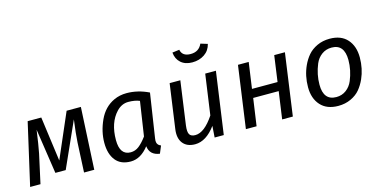

<svg xmlns="http://www.w3.org/2000/svg" viewBox="-76 -1170 3116 1576"><g transform="rotate(-15 1482.0 -381.5)"><path d="M567.9 0H481L493.2 -252Q497.1 -322.8 513.2 -442.9L340.8 -58.1H252.9L195.8 -439.9Q178.7 -315.9 165 -247.1L110.8 0H22.9L143.1 -526.9H258.8L310.1 -147.9L474.1 -526.9H595.2Z M881.3 -419.9Q802.7 -336.9 802.7 -189Q802.7 -61 895 -61Q934.1 -61 965.8 -85.9Q997.6 -110.8 1032.7 -158.2L1076.7 -449.2Q1037.6 -465.8 981.2 -465.8Q924.8 -465.8 881.3 -419.9ZM985.8 -539.1Q1081.1 -539.1 1173.8 -494.1L1116.7 -120.1Q1114.7 -104 1114.7 -99.1Q1114.7 -64 1148.9 -50.8L1122.6 12.2Q1038.6 1 1029.8 -76.2Q961.9 11.7 876.7 12Q791.5 12.2 748 -42.5Q704.6 -97.2 704.6 -191.9Q704.6 -286.6 748 -381.6Q791.5 -476.6 878.4 -516.6Q927.2 -539.1 985.8 -539.1Z M1443.8 -60.1Q1521 -60.1 1603.5 -184.1L1651.9 -526.9H1742.7L1668.5 0H1590.8L1597.7 -97.2Q1517.6 11.7 1423.8 12.2Q1354 12.2 1319.8 -31.5Q1285.6 -75.2 1296.9 -151.9L1349.6 -526.9H1440.4L1388.7 -155.8Q1381.8 -102.5 1394.8 -81.3Q1407.7 -60.1 1443.8 -60.1ZM1436.5 -763.2 1496.6 -771Q1507.8 -712.9 1578.9 -712.9Q1649.9 -712.9 1676.8 -774.9L1735.8 -756.8Q1722.7 -702.6 1678.7 -672.9Q1634.8 -643.1 1574.7 -643.1Q1514.6 -643.1 1478 -675.5Q1441.4 -708 1436.5 -763.2Z M2197.3 -231.9H1980.5L1947.3 0H1856.4L1930.2 -526.9H2021.5L1990.2 -306.2H2207.5L2238.3 -526.9H2329.1L2255.4 0H2164.6Z M2708 -464.8Q2660.2 -464.8 2623.8 -438Q2587.4 -411.1 2569.3 -367.7Q2534.2 -283.2 2534.2 -195.8Q2534.2 -62 2643.1 -62Q2690.9 -62 2727.1 -89.1Q2763.2 -116.2 2781.2 -159.7Q2816.4 -244.1 2816.4 -331.1Q2815.9 -464.8 2708 -464.8ZM2711.4 -539.1Q2808.6 -539.1 2860.4 -481Q2912.1 -422.9 2912.1 -326.7Q2911.6 -230.5 2875.5 -149.4Q2855 -104 2825.7 -68.6Q2796.4 -33.2 2747.8 -10.5Q2699.2 12.2 2640.1 12.2Q2543 12.2 2490.5 -45.9Q2438 -104 2438 -200.2Q2438 -296.4 2475.6 -378.9Q2496.1 -423.8 2526.1 -459Q2556.2 -494.1 2604.2 -516.6Q2652.3 -539.1 2711.4 -539.1Z"/></g></svg>

Font: FiraSans-Italic
Style: Italic
Weight: 400
Italic angle: -8°
Designer: Carrois Corporate & Edenspiekermann AG
Foundry: Carrois Corporate GbR & Edenspiekermann AG
Version: Version 3.106;PS 003.106;hotconv 1.0.70;makeotf.lib2.5.58329